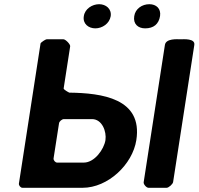

<svg xmlns="http://www.w3.org/2000/svg" viewBox="-20 -894 945 914"><path d="M310 -453C305 -455 282 -468 283 -473L314 -673C316 -683 292 -707 282 -707H202C197 -707 174 -692 173 -687L70 -20C69 -11 78 0 87 0H373C494 0 611 -111 629 -227C660 -426 464 -451 310 -453ZM839 -707C824 -707 770 -712 765 -680L664 -27C662 -17 677 0 687 0H773C783 0 802 -17 804 -27L905 -680C910 -712 854 -707 839 -707ZM482 -227C475 -183 430 -120 379 -120H252C243 -120 234 -131 235 -140L261 -307C262 -316 275 -327 284 -327H418C466 -327 488 -268 482 -227ZM379 -817C373 -781 401 -759 434 -759C466 -759 501 -781 507 -817C512 -852 484 -874 452 -874C419 -874 384 -852 379 -817ZM619 -817C613 -780 637 -759 671 -759C711 -759 736 -779 742 -818C747 -853 724 -874 691 -874C656 -874 624 -852 619 -817Z"/></svg>

Font: Asimov Print
Style: CIt
Weight: 500
Designer: Google
Version: Version 2.000980: 2014